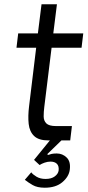

<svg xmlns="http://www.w3.org/2000/svg" viewBox="-20 -656 409 897"><path d="M126 149Q133 159 150.5 169.5Q168 180 193 180Q220 180 236 168Q252 156 254 140Q256 119 245.5 109Q235 99 216 99Q202 99 188 104Q174 109 165 115L139 91L213 0H206Q161 0 139.5 -20.5Q118 -41 114 -77Q110 -113 116 -161L149 -433H57L65 -500H157L174 -636H246L229 -500H369L361 -433H221L187 -157Q184 -133 184 -112.5Q184 -92 196.5 -79.5Q209 -67 242 -67H316L308 0H267L201 64L204 68Q212 65 221.5 63Q231 61 245 61Q272 61 291.5 80Q311 99 306 137Q302 169 271.5 195Q241 221 189 221Q154 221 132.5 208.5Q111 196 96 184Z"/></svg>

Font: Haskoy
Style: Italic
Weight: 400
Designer: Ertekin Erdin
Foundry: Ertekin Erdin
Version: Version 2.000; ttfautohint (v1.8.4.7-5d5b)